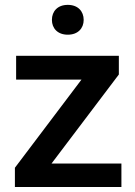

<svg xmlns="http://www.w3.org/2000/svg" viewBox="-20 -753 543 773"><path d="M189 -672.9C189 -639.2 211.9 -613.3 252.9 -613.3C293.9 -613.3 316.9 -639.2 316.9 -672.9C316.9 -707.5 293.9 -733.4 252.9 -733.4C211.9 -733.4 189 -707.5 189 -672.9ZM458.5 -453.1V-528.3H44.9V-432.6H308.1L40 -77.6V0H468.8V-94.7H187.5Z"/></svg>

Font: Roboto Medium
Style: Regular
Weight: 500
Designer: Google
Version: Version 2.137; 2017